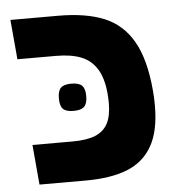

<svg xmlns="http://www.w3.org/2000/svg" viewBox="-47 -656 694 702"><g transform="rotate(-5 300.0 -304.5)"><path d="M57 -146.5H203.5Q256 -146.5 287.5 -159.2Q319 -172 333.8 -200Q348.5 -228 348.5 -274.5Q348.5 -290.5 347 -309Q342 -367 320.5 -401Q299 -435 262.5 -449.2Q226 -463.5 171 -463.5H29.5L16.5 -609H191Q293.5 -609 360.2 -581.5Q427 -554 465 -488Q503 -422 513 -307.5Q515.5 -282 515.5 -250.5Q515.5 -158 484.2 -103Q453 -48 392.5 -24Q332 0 239 0H70ZM168 -307.5Q168 -335 179.2 -346.2Q190.5 -357.5 217.5 -357.5Q245.5 -357.5 257 -346.2Q268.5 -335 268.5 -307.5Q268.5 -280 257 -268.8Q245.5 -257.5 217.5 -257.5Q190.5 -257.5 179.2 -268.8Q168 -280 168 -307.5Z"/></g></svg>

Font: JuliaMono Black
Style: Italic
Weight: 900
Italic angle: -9°
Monospace: yes
Designer: cormullion
Foundry: corm
Version: Version 0.057; ttfautohint (v1.8.4)